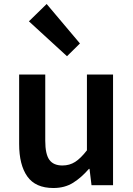

<svg xmlns="http://www.w3.org/2000/svg" viewBox="-20 -929 669 963"><path d="M248 14Q158 14 117 -44Q76 -102 76 -207V-555H207V-223Q207 -156 227.5 -127.5Q248 -99 293 -99Q329 -99 357 -117Q385 -135 416 -175V-555H547V0H439L429 -82H426Q389 -39 347 -12.5Q305 14 248 14ZM316 -647 125 -822 214 -909 381 -711Z"/></svg>

Font: Noto Sans HK Thin SemiBold
Style: Regular
Weight: 600
Version: Version 2.004-H2;hotconv 1.0.118;makeotfexe 2.5.65603